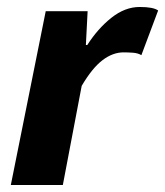

<svg xmlns="http://www.w3.org/2000/svg" viewBox="-20 -530 473 550"><path d="M11 0 111 -498H231L226 -401H230Q260 -448 299 -479Q338 -510 380 -510Q400 -510 413 -507.5Q426 -505 433 -500L385 -372Q375 -378 360.5 -379Q346 -380 334 -380Q303 -380 273.5 -357.5Q244 -335 214 -284L160 0Z"/></svg>

Font: Source Sans 3 ExtraBold
Style: Italic
Weight: 800
Italic angle: -11°
Version: Version 3.052;hotconv 1.1.0;makeotfexe 2.6.0